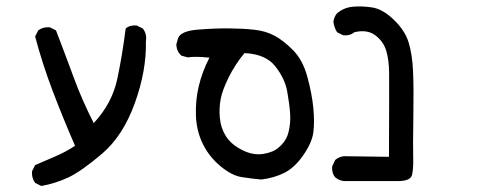

<svg xmlns="http://www.w3.org/2000/svg" viewBox="-20 -459 1540 611"><path d="M111.3 132.8 91.8 123Q80.1 107.4 82 85.9L91.8 66.4Q123 52.7 156.2 38.6Q189.5 24.4 218.8 4.9Q179.7 -85 147.5 -169.9Q115.2 -254.9 91.8 -342.8L101.6 -362.3Q117.2 -374 138.7 -372.1L158.2 -362.3Q187.5 -286.1 214.4 -212.9Q241.2 -139.6 278.3 -67.4Q336.9 -129.9 353.5 -209Q370.1 -288.1 379.9 -368.2Q393.6 -379.9 415 -377.9L434.6 -368.2Q448.2 -350.6 444.3 -327.1Q446.3 -233.4 408.7 -129.9Q371.1 -26.4 305.2 29.8Q239.3 85.9 197.8 105.5Q156.2 125 111.3 132.8Z M811.5 112.3Q779.3 109.4 748.5 104.5Q717.8 99.6 682.1 70.3Q646.5 41 626 0Q605.5 -41 603.5 -90.3Q601.6 -139.6 612.8 -186Q624 -232.4 646.5 -275.4Q602.5 -280.3 577.1 -276.4L556.6 -282.2Q542 -295.9 541 -317.4L546.9 -337.9Q555.7 -360.4 609.4 -364.7Q663.1 -369.1 709 -368.7Q754.9 -368.2 790 -364.3Q825.2 -360.4 853 -345.7Q880.9 -331.1 912.1 -299.8Q943.4 -268.6 958 -214.8Q972.7 -161.1 977.1 -115.2Q981.4 -69.3 977.1 -37.1Q972.7 -4.9 945.3 34.7Q918 74.2 885.3 90.8Q852.5 107.4 811.5 112.3ZM866.2 10.7Q890.6 -8.8 897.9 -37.6Q905.3 -66.4 903.3 -96.7Q901.4 -127 894 -168Q886.7 -209 856 -248Q825.2 -287.1 757.8 -290Q727.5 -252.9 707.5 -212.4Q687.5 -171.9 682.1 -143.1Q676.8 -114.3 679.7 -83Q682.6 -51.8 698.7 -25.9Q714.8 0 750 18.1Q785.2 36.1 817.9 30.8Q850.6 25.4 866.2 10.7Z M1074.2 117.2Q1058.6 115.2 1046.9 105.5Q1035.2 91.8 1037.1 70.3L1046.9 49.8Q1058.6 40 1074.2 38.1L1217.8 40Q1218.8 -187.5 1218.3 -228Q1217.8 -268.6 1209 -297.9Q1200.2 -327.1 1174.3 -346.7Q1148.4 -366.2 1107.4 -356.4Q1093.8 -344.7 1072.3 -346.7L1052.7 -356.4Q1043 -372.1 1041 -389.6Q1043 -405.3 1052.7 -417Q1074.2 -434.6 1101.6 -437.5Q1128.9 -440.4 1163.1 -435.5Q1197.3 -430.7 1232.9 -396.5Q1268.6 -362.3 1280.3 -324.2Q1292 -286.1 1294.4 -232.9Q1296.9 -179.7 1295.4 -86.4Q1293.9 6.8 1294.9 41.5Q1295.9 76.2 1291.5 96.7Q1287.1 117.2 1246.6 117.2Q1206.1 117.2 1074.2 117.2Z"/></svg>

Font: NaikaiFont
Style: Regular
Weight: 400
Version: Version 1.67